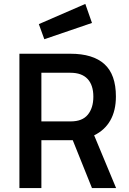

<svg xmlns="http://www.w3.org/2000/svg" viewBox="-20 -959 658 979"><path d="M79 -685H339Q454 -685 512.5 -632Q571 -579 571 -467Q571 -395 542.5 -345Q514 -295 460 -269L572 0H449L351 -244H191V0H79ZM341 -340Q400 -340 428 -374.5Q456 -409 456 -466Q456 -525 426.5 -556.5Q397 -588 339 -588H191V-340ZM178 -836 415 -939 449 -842 206 -759Z"/></svg>

Font: Cairo SemiBold
Style: Regular
Weight: 600
Designer: Mohamed Gaber, Accademia di Belle Arti di Urbino and others
Foundry: Kief Type Foundry, Accademia di Belle Arti di Urbino and others
Version: Version 3.011